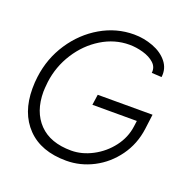

<svg xmlns="http://www.w3.org/2000/svg" viewBox="-125 -822 957 958"><g transform="rotate(20 353.0 -343.0)"><path d="M641 -274Q630 -190 583 -125Q536 -60 467.5 -24.5Q399 11 324 11Q190 11 116.5 -65Q43 -141 43 -270Q43 -304 47 -333Q60 -435 115 -518Q170 -601 252.5 -649Q335 -697 428 -697Q481 -697 530 -678.5Q579 -660 607 -625Q635 -590 629 -544L576 -547Q580 -578 557 -599Q534 -620 497 -630.5Q460 -641 424 -641Q346 -641 276.5 -598.5Q207 -556 161 -484Q115 -412 104 -327Q100 -289 100 -274Q100 -168 159.5 -106.5Q219 -45 330 -45Q387 -45 443 -74.5Q499 -104 537.5 -154.5Q576 -205 584 -266L588 -296H352L360 -352H651Z"/></g></svg>

Font: Bellota Text
Style: Italic
Weight: 400
Italic angle: -7.5°
Designer: Kemie Guaida
Foundry: Kemie Guaida
Version: Version 4.001